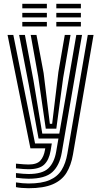

<svg xmlns="http://www.w3.org/2000/svg" viewBox="-20 -785 535 1016"><path d="M131 211Q113.2 211 94.4 209.4Q75.5 207.8 64.5 205.2V180.2Q80.8 183 98.6 184.5Q116.5 186 131 186Q200.5 186 242.4 167.9Q284.2 149.8 306 114.5Q327.8 79.2 336.5 28L444.5 -600H475L366 33Q356.2 90 331.6 129.8Q307 169.5 259 190.2Q211 211 131 211ZM131 110.5Q119.2 110.5 103.8 109.4Q88.2 108.2 64.5 105.8V81Q90.8 83.2 105.2 84.4Q119.8 85.5 131 85.5Q175 85.5 193.5 65Q212 44.5 218.2 7.5L219.5 0H141L20 -600H50.5L165.5 -26H254.2L247.8 12.5Q239.5 61.5 213.8 86Q188 110.5 131 110.5ZM131 160.8Q118 160.8 100.5 159.4Q83 158 64.5 155.5V130.8Q85.5 133.2 102.1 134.5Q118.8 135.8 131 135.8Q204 135.8 235.6 105.8Q267.2 75.8 277.2 17.8L289.2 -52H184L132 -338L81.2 -600H111.8L157.2 -359L203.8 -78H293.8L383.8 -600H414L306.8 22.8Q295.2 90.5 257 125.6Q218.8 160.8 131 160.8ZM222.2 -104 182.2 -379.2 142.5 -600H173L210.8 -398.5L243.8 -130H256L289 -404L322.8 -600H353.2L314.2 -373.2L278 -104ZM278 -741V-765H408V-741ZM98 -645V-669H228V-645ZM98 -693V-717H228V-693ZM98 -741V-765H228V-741ZM278 -645V-669H408V-645ZM278 -693V-717H408V-693Z"/></svg>

Font: Big Shoulders Inline Text Thin Black
Style: Regular
Weight: 900
Version: Version 2.002